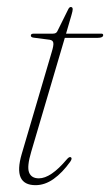

<svg xmlns="http://www.w3.org/2000/svg" viewBox="-20 -521 314 548"><path d="M122 -407.5 76 -413.5Q68 -414.5 68 -419.5Q68 -425 76.5 -425H131Q140.5 -425 143.5 -431.5L174 -493Q177.5 -501 182 -501Q187.5 -501 187.5 -494.5Q187.5 -490 184 -478L168.5 -425H269Q274.5 -425 274.5 -421Q274.5 -413 259 -413H165L69 -87.5Q56.5 -45.5 63 -28.8Q69.5 -12 91 -12Q125 -12 170.5 -66Q178 -75 182.5 -72Q187 -69 180.5 -59.5Q158 -28 133 -10.2Q108 7.5 81.5 7.5Q16 7.5 42 -81.5L127.5 -372Q133.5 -391.5 132.2 -398.8Q131 -406 122 -407.5Z"/></svg>

Font: Fraunces 144pt S050 Thin
Style: Italic
Weight: 100
Italic angle: -16°
Version: Version 1.000; ttfautohint (v1.8.3)